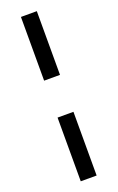

<svg xmlns="http://www.w3.org/2000/svg" viewBox="-170 -854 602 977"><g transform="rotate(-20 131.0 -365.0)"><path d="M86 -810H172V-465H86ZM86 -265H172V80H86Z"/></g></svg>

Font: Murecho Medium
Style: Regular
Weight: 500
Designer: Neil Summerour
Foundry: Positype
Version: Version 1.010; ttfautohint (v1.8.3)